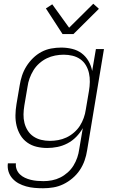

<svg xmlns="http://www.w3.org/2000/svg" viewBox="-20 -782 640 1025"><path d="M210 223Q187 223 164 221Q141 219 119.5 213Q98 207 79.5 197Q61 187 46.5 171Q32 155 25.5 134Q19 113 22 90H65Q63 107 69 122.5Q75 138 86.5 149Q98 160 113 167Q128 174 144.5 178Q161 182 178 183.5Q195 185 212 185Q235 185 258 180.5Q281 176 302 165.5Q323 155 341.5 138.5Q360 122 372.5 101.5Q385 81 392.5 59Q400 37 403 14L422 -98Q408 -73 387 -51.5Q366 -30 340 -16.5Q314 -3 286.5 2.5Q259 8 232 8Q203 8 175.5 1.5Q148 -5 125.5 -21Q103 -37 89 -60.5Q75 -84 68.5 -111Q62 -138 62.5 -167Q63 -196 68 -226L85 -326Q89 -352 97.5 -378Q106 -404 121 -428Q136 -452 156.5 -472Q177 -492 201.5 -505Q226 -518 253 -523Q280 -528 307 -528Q337 -528 365.5 -521Q394 -514 416 -497.5Q438 -481 452.5 -456Q467 -431 472 -403L492 -520H535L445 21Q441 48 431.5 75Q422 102 406 126Q390 150 367 169.5Q344 189 318 201.5Q292 214 264.5 218.5Q237 223 210 223ZM246 -30Q268 -30 290.5 -34Q313 -38 334.5 -48Q356 -58 375 -74.5Q394 -91 406.5 -110.5Q419 -130 427 -152.5Q435 -175 438 -197L455 -297Q459 -321 459.5 -345Q460 -369 455 -391.5Q450 -414 438.5 -433.5Q427 -453 408.5 -466Q390 -479 367 -484.5Q344 -490 320 -490Q298 -490 274.5 -485.5Q251 -481 229.5 -470.5Q208 -460 189.5 -443.5Q171 -427 158.5 -406.5Q146 -386 138 -364Q130 -342 127 -319L110 -219Q106 -195 105.5 -171.5Q105 -148 110.5 -126Q116 -104 128 -85Q140 -66 158.5 -53.5Q177 -41 199.5 -35.5Q222 -30 246 -30ZM314 -600 225 -737 259 -759 349 -634 478 -762 508 -735 372 -600Z"/></svg>

Font: Iosevka Aile XLt Obl
Style: Regular
Weight: 200
Italic angle: -9°
Designer: Belleve Invis
Foundry: Belleve Invis
Version: Version 31.1.0; ttfautohint (v1.8.4)